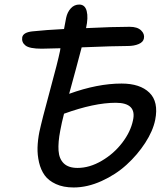

<svg xmlns="http://www.w3.org/2000/svg" viewBox="-20 -807 733 839"><path d="M301.8 12.2Q256.8 12.2 224.4 -2.7Q191.9 -17.6 175 -41.3Q158.2 -64.9 150.6 -97.4Q143.1 -129.9 144 -162.4Q145 -194.8 151.9 -230Q163.1 -282.2 198 -410.2Q232.9 -538.1 242.2 -584L244.1 -596.2Q184.6 -594.2 162.1 -594.2Q108.9 -594.2 91.3 -608.2Q73.7 -622.1 77.1 -644Q81.5 -665.5 121.1 -669.9Q181.6 -676.3 259.8 -680.2Q261.2 -688 269 -729Q274.4 -754.4 289.6 -770.8Q304.7 -787.1 326.2 -787.1Q351.6 -787.1 358.9 -758.5Q366.2 -730 356 -684.1Q474.6 -689.9 546.9 -689.9Q580.1 -689.9 596.4 -674.3Q612.8 -658.7 608.9 -639.2Q606 -623 585.9 -614.5Q565.9 -606 538.1 -606Q480.5 -606 336.9 -600.1Q313.5 -510.7 282.2 -397Q405.8 -441.9 511.2 -441.9Q591.8 -441.9 632.8 -402.1Q673.8 -362.3 658.2 -283.2Q648.4 -234.9 614.5 -182.6Q580.6 -130.4 533.2 -87.2Q485.8 -43.9 423.8 -15.9Q361.8 12.2 301.8 12.2ZM243.2 -235.8Q233.4 -185.1 235.8 -148.9Q238.3 -112.8 258.8 -93Q279.3 -73.2 318.8 -73.2Q371.6 -73.2 424.8 -104.5Q478 -135.7 514.4 -183.6Q550.8 -231.4 561 -280.8Q578.6 -357.9 485.8 -357.9Q391.6 -357.9 259.8 -310.1Q249.5 -270.5 243.2 -235.8Z"/></svg>

Font: Shantell Sans Normal
Style: Italic
Weight: 400
Italic angle: -11.31°
Designer: Stephen Nixon, Anya Danilova, Shantell Martin
Foundry: Arrow Type
Version: Version 1.006;[559af2be0]